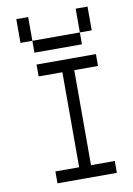

<svg xmlns="http://www.w3.org/2000/svg" viewBox="-95 -935 691 995"><g transform="rotate(-10 250.0 -437.5)"><path d="M125 -750H62.5V-875H125ZM125 -62.5H250V-562.5H125V-625H437.5V-562.5H312.5V-62.5H437.5V0H125ZM125 -750H375V-687.5H125ZM375 -875H437.5V-750H375Z"/></g></svg>

Font: 寒蝉点阵体 16px
Style: Regular
Weight: 400
Designer: Designed by Warren2060
Foundry: ChillType
Version: Version 1.000